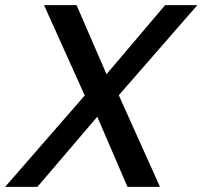

<svg xmlns="http://www.w3.org/2000/svg" viewBox="-62 -730 791 750"><path d="M-42 0 269 -357 110 -710H237L354 -440L583 -710H709L402 -358L563 0H436L318 -274L84 0Z"/></svg>

Font: Geist Medium
Style: Italic
Weight: 500
Italic angle: -12°
Designer: Basement.studio, Andrés Briganti, Mateo Zaragoza
Foundry: Basement.studio, Vercel, Andrés Briganti, Guido Ferreyra, Mateo Zaragoza
Version: Version 1.500; ttfautohint (v1.8.4.7-5d5b)